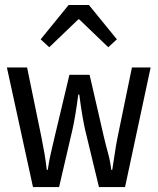

<svg xmlns="http://www.w3.org/2000/svg" viewBox="-20 -760 640 780"><path d="M114 0 8 -486H90L148 -204Q155 -170 160.5 -137.5Q166 -105 170 -70H174Q179 -105 186.5 -137.5Q194 -170 202 -204L262 -456H344L402 -204Q410 -170 419 -137.5Q428 -105 432 -70H436Q442 -105 446.5 -137.5Q451 -170 458 -204L516 -486H592L488 0H382L326 -232Q320 -258 314 -294Q308 -330 302 -376H298Q292 -330 286 -294Q280 -258 274 -232L220 0ZM180.1 -568.1 145.2 -600.3 258.8 -739.7H341.2L454.8 -600.3L419.9 -568.1L302 -681.2H298Z"/></svg>

Font: Source Code Pro ExtraLight
Style: Regular
Weight: 200
Monospace: yes
Designer: Paul D. Hunt, Teo Tuominen
Foundry: Adobe
Version: Version 1.026;hotconv 1.1.0;makeotfexe 2.6.0